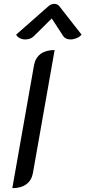

<svg xmlns="http://www.w3.org/2000/svg" viewBox="-20 -969 444 998"><path d="M157 -631Q164 -669 191.5 -689Q219 -709 264 -709L151 -69Q144 -31 116.5 -11Q89 9 44 9ZM111 -764Q96 -764 83 -770.5Q70 -777 64 -789L231 -936Q246 -949 262 -949Q279 -949 289 -936L404 -789Q394 -777 378 -770.5Q362 -764 347 -764Q321 -764 309 -781L249 -873L156 -781Q139 -764 111 -764Z"/></svg>

Font: K2D
Style: Italic
Weight: 400
Italic angle: -10°
Designer: Katatrad Aksorn Co.,Ltd.
Foundry: Cadson Demak Co.,Ltd.
Version: Version 1.000; ttfautohint (v1.6)